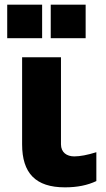

<svg xmlns="http://www.w3.org/2000/svg" viewBox="-20 -795 454 825"><path d="M11 -631H161V-775H11ZM198 -631H348V-775H198ZM259 10C312 10 356 1 394 -17V-141C356 -129 324 -123 299 -123C267 -123 242 -140 242 -175V-549H75V-175C75 -51 133 10 259 10Z"/></svg>

Font: Kathrein 85 Heavy
Style: Regular
Weight: 900
Designer: Lazydogs Typefoundry, based on Open Sans by Ascender Corporation
Foundry: Lazydogs Typefoundry
Version: Version 1.003;PS 001.003;hotconv 1.0.88;makeotf.lib2.5.64775